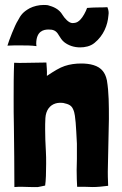

<svg xmlns="http://www.w3.org/2000/svg" viewBox="-20 -751 490 774"><path d="M38 3C49 2 59 2 68 2C76 2 119 4 133 3C141 2 151 -1 162 -3C165 -23 166 -57 166 -91C166 -108 166 -125 165 -140C163 -176 162 -202 162 -229C162 -244 162 -258 163 -275C165 -307 181 -327 204 -334C214 -337 224 -337 235 -336C258 -331 268 -326 275 -310C282 -295 283 -275 285 -257C286 -246 289 -198 290 -172V-110C290 -99 289 -82 289 -65C289 -40 290 -14 291 2C314 2 335 2 354 3C372 3 393 1 416 -2C415 -25 414 -51 415 -81C416 -107 418 -243 419 -271C419 -300 419 -327 418 -352C417 -378 415 -403 411 -427C407 -446 401 -456 395 -464C377 -488 341 -495 308 -495C284 -495 262 -492 241 -485C220 -478 199 -465 169 -445C170 -468 168 -481 167 -499C127 -499 53 -496 37 -498C35 -450 35 -402 35 -355C35 -317 35 -280 36 -243C37 -161 38 -79 38 3ZM303 -560C322 -560 344 -564 361 -578C398 -608 414 -650 417 -688C417 -692 418 -695 418 -698C418 -709 415 -717 413 -722C398 -721 385 -721 372 -721C359 -721 345 -720 331 -719C326 -704 314 -682 304 -672C297 -665 290 -658 272 -658C257 -658 240 -678 232 -691C218 -715 195 -724 173 -730C167 -731 162 -731 156 -731C136 -731 116 -726 100 -718C73 -703 64 -691 52 -668C40 -650 16 -588 10 -567C27 -568 44 -568 59 -568C83 -568 107 -568 127 -565C127 -568 126 -571 126 -574C126 -627 157 -632 176 -632C193 -632 206 -629 217 -609C223 -599 230 -588 239 -581C257 -567 279 -560 303 -560Z"/></svg>

Font: Londrina Solid CC
Style: CC
Weight: 400
Designer: Marcelo Magalhaes
Foundry: Tipos Pereira
Version: Version 1.003;FEAKit 1.0